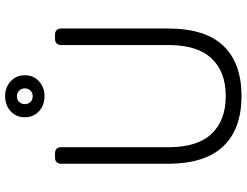

<svg xmlns="http://www.w3.org/2000/svg" viewBox="-124 -806 940 731"><g transform="rotate(-90 345.5 -440.0)"><path d="M88 0ZM563 -700H581Q591 -700 597 -693.5Q603 -687 603 -677V-271Q603 -128 537 -59Q471 10 346 10Q221 10 154.5 -59.5Q88 -129 88 -271V-677Q88 -687 94 -693.5Q100 -700 110 -700H128Q139 -700 145 -694Q151 -688 151 -677V-268Q151 -158 202 -104Q253 -50 346 -50Q438 -50 489 -104Q540 -158 540 -268V-677Q540 -688 546.5 -694Q553 -700 563 -700ZM425 -815Q425 -782 402 -761Q379 -740 345 -740Q311 -740 288 -761Q265 -782 265 -815Q265 -848 288 -869Q311 -890 345 -890Q379 -890 402 -869Q425 -848 425 -815ZM375 -815Q375 -828 366.5 -836.5Q358 -845 345 -845Q332 -845 323.5 -836.5Q315 -828 315 -815Q315 -802 323.5 -793.5Q332 -785 345 -785Q358 -785 366.5 -793.5Q375 -802 375 -815Z"/></g></svg>

Font: Hezaedrus Light
Style: Regular
Weight: 300
Designer: Hubert & Fischer
Foundry: Hubert & Fischer
Version: Version 1.10;September 3, 2019;FontCreator 11.5.0.2425 64-bi